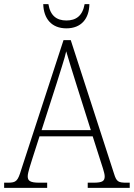

<svg xmlns="http://www.w3.org/2000/svg" viewBox="-22 -908 647 928"><path d="M299 -771C371 -771 409 -818 410 -888H387C377 -831 345 -809 299 -809C252 -809 221 -832 212 -888H187C189 -818 227 -771 299 -771ZM-2 0H206V-25H168C122 -25 112 -35 112 -56C112 -75 128 -119 134 -140L169 -249H426L463 -133C469 -113 484 -73 484 -56C484 -34 475 -25 430 -25H402V0H605V-25H590C549 -25 541 -30 529 -69L320 -714H285L81 -89C64 -33 57 -25 16 -25H-2ZM179 -279 252 -506C267 -557 291 -625 298 -660C310 -620 329 -556 349 -494L417 -279Z"/></svg>

Font: Noto Serif Hebrew SemiCondensed ExtraLight
Style: Regular
Weight: 200
Width: 4
Designer: Monotype Design Team
Foundry: Monotype Imaging Inc.
Version: Version 2.004